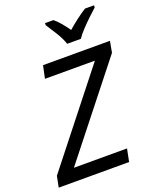

<svg xmlns="http://www.w3.org/2000/svg" viewBox="-179 -1041 922 1138"><g transform="rotate(-20 281.5 -472.0)"><path d="M-10 0 4 -70 449 -634H134L151 -714H573L560 -643L115 -80H450L434 0ZM329 -784Q316 -822 291 -862Q266 -902 247 -931V-944H300Q320 -928 340 -904Q360 -880 379 -853Q410 -880 441 -903.5Q472 -927 499 -944H556V-931Q539 -916 511 -889.5Q483 -863 456.5 -835Q430 -807 415 -784Z"/></g></svg>

Font: Noto IKEA Latin
Style: Italic
Weight: 400
Italic angle: -12°
Designer: Monotype Design Team
Foundry: Monotype Imaging Inc.
Version: Version 1.0